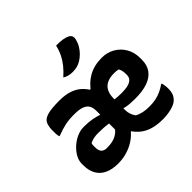

<svg xmlns="http://www.w3.org/2000/svg" viewBox="-196 -1022 1242 1242"><g transform="rotate(-45 425.0 -401.0)"><path d="M236 -548Q290 -548 328 -535Q366 -522 392.5 -497.5Q419 -473 437 -438L406 -458H453L418 -438Q454 -493 505.5 -521.5Q557 -550 627 -550Q675 -550 714.5 -527.5Q754 -505 777.5 -465Q801 -425 801 -372Q801 -368 801 -364Q801 -360 801 -357Q801 -307 776.5 -274Q752 -241 706 -225Q660 -209 594 -209Q570 -209 548.5 -210.5Q527 -212 510.5 -215.5Q494 -219 481.5 -224Q469 -229 462 -235L448 -224V-311Q461 -307 473.5 -304.5Q486 -302 499 -300.5Q512 -299 526 -298Q540 -297 556 -297Q593 -297 616.5 -303.5Q640 -310 651.5 -323Q663 -336 663 -358Q663 -381 660 -394.5Q657 -408 650 -419Q642 -421 632.5 -422Q623 -423 612 -423Q574 -423 548 -411Q522 -399 508 -373.5Q494 -348 494 -305V-204Q494 -182 501 -163Q508 -144 519 -130Q540 -119 565 -113.5Q590 -108 621 -108Q654 -108 680.5 -113.5Q707 -119 730.5 -130Q754 -141 777 -157H783Q786 -146 788 -132.5Q790 -119 790 -99Q790 -78 783 -59Q776 -40 760 -25Q743 -8 705.5 2Q668 12 625 12Q570 12 529 -1Q488 -14 458.5 -40.5Q429 -67 408 -106L450 -78H391L440 -106Q420 -71 386 -45Q352 -19 309 -4.5Q266 10 218 10Q164 10 126.5 -7.5Q89 -25 69.5 -59Q50 -93 50 -142V-157Q50 -185 65.5 -213Q81 -241 107 -264.5Q133 -288 164 -302Q195 -316 228 -316Q272 -316 303.5 -310Q335 -304 359.5 -295.5Q384 -287 404 -277H422V-203Q390 -211 363.5 -215Q337 -219 313 -220.5Q289 -222 265 -222Q243 -222 224 -218Q205 -214 190 -206Q187 -201 186.5 -194.5Q186 -188 186 -181V-173Q186 -140 199 -126.5Q212 -113 237 -113H240Q265 -113 287 -117.5Q309 -122 327.5 -133Q346 -144 359 -160V-331Q359 -361 348 -379.5Q337 -398 311.5 -407.5Q286 -417 240 -417Q193 -417 158 -409.5Q123 -402 79 -385H73Q69 -397 68.5 -412.5Q68 -428 68 -447Q68 -465 73 -485.5Q78 -506 90 -518Q101 -529 120 -535.5Q139 -542 168 -545Q197 -548 236 -548ZM473 -814Q505 -815 530.5 -811Q556 -807 573 -798Q587 -791 591 -778Q595 -765 591 -751Q585 -726 572 -704.5Q559 -683 542.5 -666.5Q526 -650 507 -638Q489 -627 470.5 -622Q452 -617 428 -617Q408 -617 391.5 -621.5Q375 -626 360 -635Q391 -663 412.5 -689.5Q434 -716 449 -746Q464 -776 473 -814Z"/></g></svg>

Font: Recursive Casual
Style: Bold
Weight: 700
Version: Version 1.085